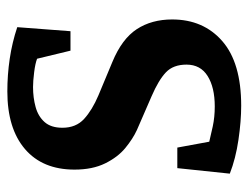

<svg xmlns="http://www.w3.org/2000/svg" viewBox="-97 -571 677 523"><g transform="rotate(-90 241.5 -309.5)"><path d="M215 9Q173 9 122 1.5Q71 -6 30 -22L45 -165H101L117 -78Q133 -74 158.5 -68.5Q184 -63 213 -63Q265 -63 296 -82.5Q327 -102 327 -140Q327 -176 306 -196Q285 -216 241 -235L149 -275Q125 -286 100 -306.5Q75 -327 58 -361.5Q41 -396 41 -445Q41 -532 97 -580Q153 -628 254 -628Q299 -628 343 -621.5Q387 -615 429 -601L418 -456H365L343 -547Q330 -552 306 -555Q282 -558 266 -558Q237 -558 211.5 -551Q186 -544 170.5 -526.5Q155 -509 155 -478Q155 -441 179 -419Q203 -397 243 -380L334 -342Q397 -316 423.5 -275.5Q450 -235 450 -179Q450 -94 391 -42.5Q332 9 215 9Z"/></g></svg>

Font: Manuale
Style: Bold
Weight: 700
Version: Version 1.002